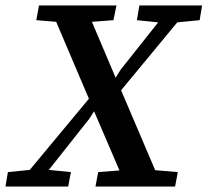

<svg xmlns="http://www.w3.org/2000/svg" viewBox="-37 -684 761 704"><path d="M465 -610 474 -664H704L695 -610L613 -602L407 -353L532 -60L615 -53L605 0H313L323 -53L401 -59L308 -276L290 -248L142 -61L223 -53L213 0H-17L-8 -53L72 -61L289 -322L169 -604L96 -610L106 -664H390L379 -610L300 -604L387 -399L405 -428L543 -602Z"/></svg>

Font: Source Serif 4 SmText Semibold
Style: Italic
Weight: 600
Italic angle: -12°
Designer: Frank Grießhammer
Foundry: Adobe
Version: Version 4.005;hotconv 1.1.0;makeotfexe 2.6.0